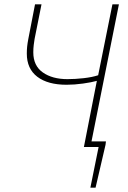

<svg xmlns="http://www.w3.org/2000/svg" viewBox="-20 -680 592 888"><path d="M398 188 436 0H392L397 -26H470L468 -10L422 188ZM368 0 428 -306Q403 -299 363.5 -293.5Q324 -288 288 -288Q201 -288 152.5 -325Q104 -362 104 -432Q104 -449 105.5 -464Q107 -479 111 -500L142 -660H172L140 -500Q138 -488 136 -472Q134 -456 134 -438Q134 -376 178 -345Q222 -314 292 -314Q328 -314 367.5 -318.5Q407 -323 434 -332L500 -660H530L398 0Z"/></svg>

Font: Source Sans 3 ExtraLight
Style: Italic
Weight: 250
Italic angle: -11°
Designer: Paul D. Hunt
Foundry: Adobe
Version: Version 3.046;hotconv 1.0.118;makeotfexe 2.5.65603